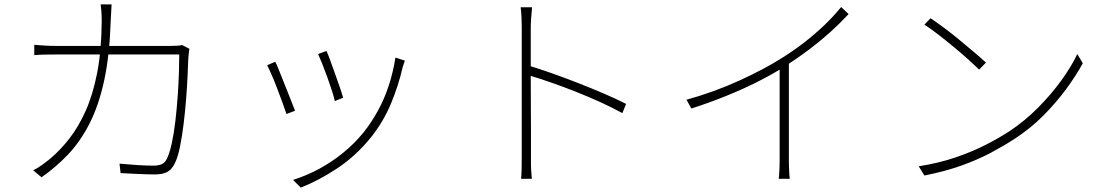

<svg xmlns="http://www.w3.org/2000/svg" viewBox="-20 -794 5040 874"><path d="M488 -774Q487 -758 486 -738Q485 -718 484 -700Q479 -543 454.5 -429Q430 -315 388 -232.5Q346 -150 290.5 -91.5Q235 -33 169 13L131 -19Q149 -27 171 -43Q193 -59 210 -73Q255 -111 296 -163.5Q337 -216 370 -289.5Q403 -363 422.5 -463.5Q442 -564 443 -698Q443 -710 442.5 -723Q442 -736 441 -749.5Q440 -763 438 -774ZM842 -572Q840 -559 839 -548Q838 -537 837 -526Q836 -500 834 -452.5Q832 -405 827.5 -347Q823 -289 816 -231Q809 -173 799 -124.5Q789 -76 775 -49Q761 -21 740 -10.5Q719 0 685 0Q652 0 611 -2Q570 -4 529 -6L524 -49Q567 -45 606.5 -42.5Q646 -40 679 -40Q699 -40 714.5 -46Q730 -52 739 -70Q752 -96 762 -142Q772 -188 778.5 -244.5Q785 -301 789 -358Q793 -415 794.5 -464.5Q796 -514 796 -546H238Q205 -546 182 -545.5Q159 -545 136 -543V-590Q158 -588 183 -586.5Q208 -585 237 -585H756Q777 -585 789 -586Q801 -587 809 -589Z M1466 -562Q1473 -548 1483.5 -518.5Q1494 -489 1506 -456Q1518 -423 1528 -393.5Q1538 -364 1542 -349L1504 -334Q1501 -350 1491.5 -379.5Q1482 -409 1470 -442.5Q1458 -476 1446.5 -504.5Q1435 -533 1428 -548ZM1823 -518Q1820 -510 1817.5 -502Q1815 -494 1813 -488Q1793 -401 1758.5 -319.5Q1724 -238 1668 -168Q1599 -83 1514 -27Q1429 29 1349 60L1314 25Q1374 6 1432 -25Q1490 -56 1541.5 -98Q1593 -140 1634 -190Q1670 -235 1700 -289.5Q1730 -344 1750 -405.5Q1770 -467 1780 -532ZM1233 -513Q1240 -500 1251.5 -470.5Q1263 -441 1277 -406.5Q1291 -372 1303.5 -340Q1316 -308 1323 -290L1284 -275Q1278 -294 1266 -326.5Q1254 -359 1240.5 -394.5Q1227 -430 1214.5 -458Q1202 -486 1196 -497Z M2355 -83Q2355 -93 2355 -133.5Q2355 -174 2355 -233.5Q2355 -293 2355 -359.5Q2355 -426 2355 -489Q2355 -552 2355 -600Q2355 -648 2355 -669Q2355 -686 2354 -713Q2353 -740 2350 -761H2402Q2400 -741 2398 -713Q2396 -685 2396 -669Q2396 -621 2396 -561Q2396 -501 2396 -437.5Q2396 -374 2396.5 -313.5Q2397 -253 2397 -203.5Q2397 -154 2397 -121.5Q2397 -89 2397 -83Q2397 -65 2397 -46.5Q2397 -28 2398.5 -11Q2400 6 2401 20H2352Q2354 0 2354.5 -28Q2355 -56 2355 -83ZM2388 -495Q2437 -480 2495 -459.5Q2553 -439 2613 -415.5Q2673 -392 2729 -368Q2785 -344 2830 -321L2813 -279Q2770 -303 2714 -328.5Q2658 -354 2598.5 -377.5Q2539 -401 2484 -420Q2429 -439 2388 -451Z M3105 -340Q3231 -375 3345 -427Q3459 -479 3541 -531Q3595 -565 3642 -601.5Q3689 -638 3731 -678Q3773 -718 3809 -762L3843 -730Q3803 -687 3758 -646.5Q3713 -606 3662.5 -568Q3612 -530 3553 -492Q3500 -458 3432 -423.5Q3364 -389 3286 -357.5Q3208 -326 3127 -300ZM3529 -508 3571 -528V-67Q3571 -52 3571.5 -34.5Q3572 -17 3573 -2.5Q3574 12 3575 20H3525Q3526 12 3527 -2.5Q3528 -17 3528.5 -34.5Q3529 -52 3529 -67Z M4216 -711Q4243 -693 4278 -667Q4313 -641 4349 -611Q4385 -581 4416.5 -554.5Q4448 -528 4468 -509L4437 -477Q4418 -496 4388 -523Q4358 -550 4322.5 -579.5Q4287 -609 4252 -636Q4217 -663 4188 -682ZM4162 -37Q4256 -52 4331.5 -78Q4407 -104 4467.5 -135Q4528 -166 4574 -196Q4645 -243 4705 -303.5Q4765 -364 4811 -427.5Q4857 -491 4884 -548L4909 -506Q4878 -449 4832.5 -387.5Q4787 -326 4729.5 -268Q4672 -210 4600 -163Q4551 -131 4491 -99Q4431 -67 4357 -40.5Q4283 -14 4188 5Z"/></svg>

Font: Noto Sans JP ExtraLight
Style: Regular
Weight: 250
Designer: Ryoko NISHIZUKA  (kana, bopomofo & ideographs); Paul D. Hunt (Latin, Greek & Cyrillic); Sandoll Communications , Soo-you
Foundry: Adobe
Version: Version 2.004-H2;hotconv 1.0.118;makeotfexe 2.5.65603